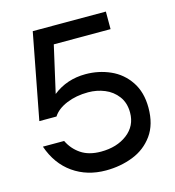

<svg xmlns="http://www.w3.org/2000/svg" viewBox="-108 -801 826 908"><g transform="rotate(-15 305.0 -347.0)"><path d="M570 -219Q570 -137 532 -84.5Q494 -32 432.5 -8Q371 16 300 16Q208 16 139.5 -32Q71 -80 40 -170H144Q164 -128 202.5 -102Q241 -76 300 -76Q378 -76 429 -115Q480 -154 480 -219Q480 -267 455.5 -299.5Q431 -332 393 -347.5Q355 -363 313 -363Q254 -363 207 -343.5Q160 -324 139 -291H55L135 -710H493V-624H215L163 -395Q231 -449 323 -449Q387 -449 443.5 -424Q500 -399 535 -347Q570 -295 570 -219Z"/></g></svg>

Font: Violet Sans
Style: Regular
Weight: 400
Designer: Calvin Waterman
Foundry: Violet Office
Version: Version 1.013